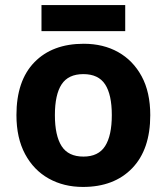

<svg xmlns="http://www.w3.org/2000/svg" viewBox="-20 -729 659 759"><path d="M574 -273.7Q574 -138 502.5 -64Q431 10 308 10Q232.1 10 172.8 -23.1Q113.4 -56.2 79.2 -119.8Q45 -183.4 45 -274Q45 -410 116 -483Q187 -556 311 -556Q388.4 -556 447.2 -523Q506 -490 540 -427.3Q574 -364.5 574 -273.7ZM197 -274Q197 -193 223.5 -151.5Q250 -110 309.9 -110Q369 -110 395.5 -151.5Q422 -193 422 -274Q422 -355 395.5 -395.5Q369 -436 309.5 -436Q250 -436 223.5 -395.5Q197 -355 197 -274ZM475 -709V-606H144V-709Z"/></svg>

Font: Noto Sans Bamum
Style: Regular
Weight: 400
Designer: Monotype Design Team
Foundry: Monotype Imaging Inc.
Version: Version 2.001